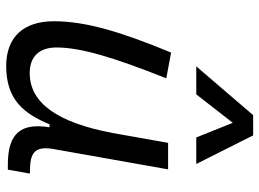

<svg xmlns="http://www.w3.org/2000/svg" viewBox="-130 -706 845 626"><g transform="rotate(90 293.0 -392.5)"><path d="M194.8 10.3C304.7 10.3 350.1 -47.4 384.8 -130.9H394.5C379.9 -40 411.6 4.9 515.6 4.9H532.7L545.4 -66.9L528.8 -67.4C471.7 -68.4 455.6 -89.4 465.8 -146L531.7 -517.6H445.3L413.1 -336.4V-336.9C379.4 -157.2 315.4 -66.4 217.8 -66.4C164.1 -66.4 134.3 -97.2 134.3 -153.8C134.3 -231.9 166 -338.9 234.9 -511.7L150.9 -527.3C82.5 -362.3 48.8 -248 48.8 -145C48.8 -45.4 101.1 10.3 194.8 10.3ZM420.9 -794.9H355L195.8 -609.4H287.1L379.9 -728.5L427.7 -609.4H514.2Z"/></g></svg>

Font: Cascadia Code SemiLight
Style: Italic
Weight: 350
Italic angle: -10°
Monospace: yes
Designer: Aaron Bell
Foundry: Saja Typeworks
Version: Version 2404.023